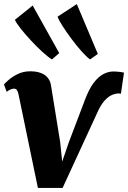

<svg xmlns="http://www.w3.org/2000/svg" viewBox="-30 -910 628 940"><path d="M387.5 -425.5Q406 -474 428.2 -503.8Q450.5 -533.5 475.2 -546.8Q500 -560 525 -560Q540 -560 557.5 -557.8Q575 -555.5 577 -554L562 -451Q560 -452 556.5 -452.2Q553 -452.5 550.5 -452.5Q535.5 -452.5 517.5 -444.8Q499.5 -437 480.8 -416Q462 -395 444.5 -354.5L276.5 10H155.5L60.5 -449Q57 -463.5 52 -469.8Q47 -476 39 -476Q29 -476 19.2 -471Q9.5 -466 2.5 -460.5L-10.5 -496.5Q-6 -502.5 11.8 -518.2Q29.5 -534 57 -547.5Q84.5 -561 119 -561Q162 -561 188 -543.5Q214 -526 219.5 -493L264.5 -215L274.5 -119L307 -213.5ZM224.5 -619Q206 -630 178 -655.5Q150 -681 121.5 -711.8Q93 -742.5 71.2 -770Q49.5 -797.5 43 -813L130 -883L260 -650ZM411 -619Q393 -632 368.2 -660Q343.5 -688 318.8 -721.2Q294 -754.5 275.5 -783.8Q257 -813 252 -828.5L346 -890L449 -646Z"/></svg>

Font: Merriweather 36pt Black
Style: Italic
Weight: 900
Italic angle: -7.8°
Version: Version 2.101